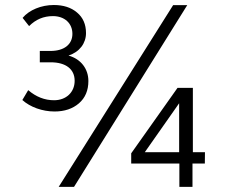

<svg xmlns="http://www.w3.org/2000/svg" viewBox="-20 -731 950 751"><path d="M680.7 -327.1V-135.7H546.4ZM269.5 0 712.4 -710.9H657.2L209.5 0ZM732.9 0V-91.3H781.2L781.7 -135.7H734.4V-387.2H674.3L493.2 -131.3V-91.3H681.6V0ZM193.4 -294.9C232.4 -294.9 264.2 -305.7 288.6 -326.7C313.5 -348.1 325.7 -377.4 325.7 -414.1C325.7 -461.4 296.9 -500 248 -513.7C291.5 -527.8 316.4 -562 316.4 -601.6C316.4 -635.7 304.7 -662.6 281.2 -682.1C258.3 -701.7 228 -711.4 190.4 -711.4C141.1 -711.4 94.2 -691.9 68.4 -661.1L93.8 -628.9C119.6 -654.8 150.4 -668 187 -668C232.4 -668 263.2 -640.1 263.2 -598.6C263.2 -557.6 231.4 -531.7 177.2 -531.7H135.7V-487.3H178.2C238.3 -487.3 272 -460 272 -415C272 -370.1 238.8 -338.9 191.4 -338.9C154.8 -338.9 121.1 -352.1 90.3 -378.4L67.4 -339.8C98.1 -312 146 -294.9 193.4 -294.9Z"/></svg>

Font: Ride Light
Style: Regular
Weight: 300
Version: Version 3.000